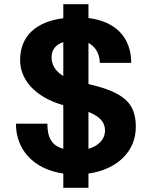

<svg xmlns="http://www.w3.org/2000/svg" viewBox="-20 -820 724 916"><path d="M402 -286C458 -264 481 -235 481 -198C481 -155 450 -124 402 -110ZM282 -457C245 -480 226 -510 226 -546C226 -582 245 -607 282 -619ZM402 -800H282V-733C149 -716 76 -646 76 -533C76 -444 141 -359 282 -318V-110C228 -125 206 -162 206 -230H56C56 -102 144 -12 282 8V76H402V8C538 -11 628 -97 628 -214C628 -327 574 -379 402 -419V-615C436 -597 456 -563 456 -520H606C606 -641 532 -718 402 -734Z"/></svg>

Font: Perun
Style: Bold
Weight: 700
Foundry: Copyright (c) Stefan Peev, Context Ltd, 2016
Version: Version 1.089